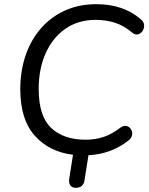

<svg xmlns="http://www.w3.org/2000/svg" viewBox="-20 -734 713 918"><path d="M341 164Q325 164 316.5 152.5Q308 141 311 121L329 6Q215 -8 146 -85.5Q77 -163 77 -307Q77 -394 102 -468Q127 -542 174.5 -597Q222 -652 289 -683Q356 -714 441 -714Q570 -714 653 -642Q668 -630 669 -614.5Q670 -599 662 -586.5Q654 -574 640.5 -570Q627 -566 612 -578Q573 -611 530.5 -625Q488 -639 438 -639Q353 -639 292 -596Q231 -553 198 -478.5Q165 -404 165 -309Q165 -179 224.5 -122.5Q284 -66 390 -66Q436 -66 476 -79.5Q516 -93 556 -124Q572 -135 585.5 -131.5Q599 -128 606.5 -115.5Q614 -103 611.5 -88.5Q609 -74 594 -62Q552 -29 503.5 -11.5Q455 6 403 8L384 128Q379 164 341 164Z"/></svg>

Font: Nunito
Style: Italic
Weight: 400
Italic angle: -9°
Designer: Vernon Adams
Foundry: Vernon Adams
Version: Version 3.601; ttfautohint (v1.8.2.53-6de2)